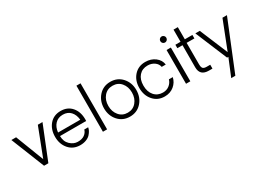

<svg xmlns="http://www.w3.org/2000/svg" viewBox="-38 -1605 3650 2709"><g transform="rotate(-30 1787.0 -250.5)"><path d="M542 -545 323 0H253L35 -545H112L289 -86L466 -545Z M1084 -278Q1084 -260 1083 -250H657Q658 -159 713.5 -107Q769 -55 835 -54Q904 -53 945.5 -82.5Q987 -112 1000 -159H1063Q1060 -135 1046.5 -109Q1033 -83 1008.5 -56Q984 -29 940.5 -12Q897 5 842 5Q728 4 659.5 -76Q591 -156 591 -274Q591 -395 658.5 -474Q726 -553 840 -553Q952 -553 1018 -476.5Q1084 -400 1084 -278ZM841 -492Q762 -492 714.5 -441.5Q667 -391 658 -307H1020Q1012 -391 965.5 -441.5Q919 -492 841 -492Z M1212 0 1213 -750H1280V0Z M1652 7Q1537 7 1463.5 -74.5Q1390 -156 1390 -276Q1390 -396 1463.5 -477.5Q1537 -559 1652 -559Q1768 -559 1841.5 -477.5Q1915 -396 1915 -276Q1915 -156 1841.5 -74.5Q1768 7 1652 7ZM1844 -276Q1844 -370 1791.5 -432.5Q1739 -495 1652 -495Q1566 -495 1513 -432.5Q1460 -370 1460 -276Q1460 -183 1513 -120Q1566 -57 1652 -57Q1738 -57 1791 -120Q1844 -183 1844 -276Z M2219 6Q2106 6 2035.5 -74.5Q1965 -155 1965 -277Q1965 -398 2035.5 -476.5Q2106 -555 2219 -555Q2312 -555 2378 -505Q2444 -455 2454 -378H2388Q2379 -429 2332.5 -462Q2286 -495 2223 -495Q2136 -495 2084 -436.5Q2032 -378 2032 -277Q2032 -176 2085 -115.5Q2138 -55 2225 -55Q2285 -55 2328.5 -88.5Q2372 -122 2388 -175H2451Q2434 -97 2371.5 -45.5Q2309 6 2219 6Z M2552 -702Q2552 -722 2566.5 -736.5Q2581 -751 2601 -751Q2621 -751 2635.5 -736.5Q2650 -722 2650 -702Q2650 -681 2635.5 -666.5Q2621 -652 2601 -652Q2581 -652 2566.5 -666.5Q2552 -681 2552 -702ZM2566 -550H2636V0H2566Z M2938 1Q2794 1 2794 -136L2795 -496H2711V-552H2795V-750H2865V-552H2988V-495L2862 -496V-146Q2862 -126 2864 -114Q2866 -102 2872.5 -88.5Q2879 -75 2895.5 -68.5Q2912 -62 2938 -62H2996V1Z M3550 -550 3225 250H3158L3273 -30H3252L3035 -550H3107L3298 -93L3477 -550Z"/></g></svg>

Font: Oakes Grotesk Light
Style: Regular
Weight: 300
Designer: Samuel Oakes
Foundry: Samuel Oakes
Version: Version 1.000;PS 001.000;hotconv 1.0.88;makeotf.lib2.5.64775